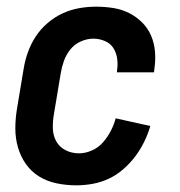

<svg xmlns="http://www.w3.org/2000/svg" viewBox="-20 -548 540 576"><path d="M209 8Q179 8 150 2Q121 -4 97.5 -18.5Q74 -33 58 -55.5Q42 -78 34 -105.5Q26 -133 26 -162.5Q26 -192 31 -222L51 -342Q55 -367 64 -392Q73 -417 87.5 -439Q102 -461 123 -479Q144 -497 168 -508Q192 -519 217.5 -523.5Q243 -528 268 -528Q294 -528 319.5 -524Q345 -520 367 -509Q389 -498 406.5 -480.5Q424 -463 433.5 -440.5Q443 -418 445 -392.5Q447 -367 443 -340L442 -331H331V-336Q334 -354 331.5 -372Q329 -390 320 -404Q311 -418 294.5 -425Q278 -432 260 -432Q241 -432 222 -423.5Q203 -415 190.5 -399Q178 -383 171.5 -364.5Q165 -346 162 -327L142 -207Q138 -185 138.5 -163.5Q139 -142 148.5 -124.5Q158 -107 176.5 -97.5Q195 -88 217 -88Q236 -88 255.5 -96.5Q275 -105 289 -121Q303 -137 312.5 -155.5Q322 -174 327 -193L431 -170Q424 -146 412.5 -122.5Q401 -99 385.5 -78.5Q370 -58 350 -40.5Q330 -23 306.5 -12Q283 -1 258 3.5Q233 8 209 8Z"/></svg>

Font: Iosevka Custom
Style: Bold Italic
Weight: 700
Italic angle: -9°
Designer: Belleve Invis
Foundry: Belleve Invis
Version: Version 30.3.1; ttfautohint (v1.8.3)